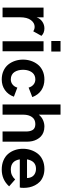

<svg xmlns="http://www.w3.org/2000/svg" viewBox="752 -1482 740 2285"><g transform="rotate(90 1122.5 -340.0)"><path d="M70.8 0V-487.8H187V-405.8Q202.1 -448.7 238.8 -473.4Q275.4 -498 317.9 -498Q372.6 -498 407.2 -462.9L353 -365.2Q328.1 -381.8 299.8 -381.8Q253.4 -381.8 219.7 -337.4Q186 -293 186 -206.1V0Z M468.8 -580.1V-689.9H593.8V-580.1ZM471.7 0V-487.8H590.8V0Z M926.3 9.8Q868.7 9.8 822.5 -11.5Q776.4 -32.7 748 -68.4Q719.7 -104 704.8 -148.9Q689.9 -193.8 689.9 -243.2Q689.9 -292.5 704.6 -337.2Q719.2 -381.8 747.6 -418.2Q775.9 -454.6 821.8 -476.3Q867.7 -498 925.3 -498Q999.5 -498 1054.2 -461.7Q1108.9 -425.3 1136.2 -354L1022.9 -310.1Q1013.2 -346.2 987.1 -368.2Q960.9 -390.1 925.3 -390.1Q901.4 -390.1 881.8 -381.8Q862.3 -373.5 849.4 -359.4Q836.4 -345.2 827.6 -326.2Q818.8 -307.1 814.9 -286.4Q811 -265.6 811 -243.2Q811 -214.4 817.4 -189.2Q823.7 -164.1 836.9 -143.1Q850.1 -122.1 872.8 -110.1Q895.5 -98.1 925.3 -98.1Q960.4 -98.1 986.8 -119.4Q1013.2 -140.6 1022.9 -175.8L1131.3 -134.8Q1106.9 -66.4 1052.7 -28.3Q998.5 9.8 926.3 9.8Z M1224.1 0V-689.9H1345.2V-431.2Q1373 -465.3 1410.4 -481.7Q1447.8 -498 1486.3 -498Q1523.4 -498 1554 -486.6Q1584.5 -475.1 1605 -455.3Q1625.5 -435.5 1639.6 -409.2Q1653.8 -382.8 1660.2 -353.5Q1666.5 -324.2 1666.5 -293V0H1545.4V-277.8Q1545.4 -302.2 1541.5 -321Q1537.6 -339.8 1528.6 -356.2Q1519.5 -372.6 1501.5 -381.3Q1483.4 -390.1 1457.5 -390.1Q1402.3 -390.1 1373.8 -350.6Q1345.2 -311 1345.2 -247.1V0Z M1998 9.8Q1937 9.8 1888.9 -11Q1840.8 -31.7 1811.3 -67.1Q1781.7 -102.5 1766.4 -147.2Q1751 -191.9 1751 -242.2Q1751 -291 1765.6 -335.9Q1780.3 -380.9 1808.3 -417.5Q1836.4 -454.1 1883.5 -476.1Q1930.7 -498 1990.2 -498Q2039.6 -498 2079.1 -482.7Q2118.7 -467.3 2143.8 -442.9Q2168.9 -418.5 2185.8 -385.5Q2202.6 -352.5 2209.5 -319.6Q2216.3 -286.6 2216.3 -252Q2216.3 -217.3 2211.9 -205.1H1877Q1894 -98.1 1999 -98.1Q2069.8 -98.1 2116.2 -149.9L2198.2 -78.1Q2119.1 9.8 1998 9.8ZM1877 -291H2099.1Q2099.1 -308.6 2095.2 -321.8Q2086.4 -358.4 2057.9 -378.2Q2029.3 -397.9 1989.3 -397.9Q1896.5 -397.9 1877 -291Z"/></g></svg>

Font: HK Grotesk Legacy
Style: Bold
Weight: 700
Designer: Alfredo Marco Pradil
Foundry: Hanken Design Co.
Version: Version 2.022;PS 002.022;hotconv 1.0.88;makeotf.lib2.5.64775